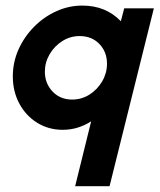

<svg xmlns="http://www.w3.org/2000/svg" viewBox="-20 -446 560 674"><path d="M243.8 207.6 300 -20.1Q278.5 -6.2 253.5 1.7Q228.5 9.7 200 9.7Q150.7 9.7 110.8 -14.9Q70.8 -39.6 47.9 -82.3Q25 -125 25 -177.8Q25 -227.8 45.1 -272.6Q65.3 -317.4 99.7 -352.1Q134 -386.8 177.8 -406.6Q221.5 -426.4 268.8 -426.4Q351.4 -426.4 404.2 -371.5L416 -416.7H520.1L364.6 207.6ZM233.3 -96.5Q266.7 -96.5 294.4 -114.2Q322.2 -131.9 338.9 -160.8Q355.6 -189.6 355.6 -222.2Q355.6 -263.9 328.8 -291.7Q302.1 -319.4 259.7 -319.4Q226.4 -319.4 198.6 -301.7Q170.8 -284 154.2 -255.6Q137.5 -227.1 137.5 -194.4Q137.5 -153.5 164.2 -125Q191 -96.5 233.3 -96.5Z"/></svg>

Font: Afacad
Style: Bold Italic
Weight: 700
Italic angle: -14°
Designer: Kristian Moeller
Foundry: Dicotype
Version: Version 1.000; ttfautohint (v1.8.4.7-5d5b)